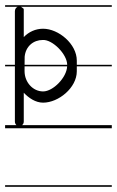

<svg xmlns="http://www.w3.org/2000/svg" viewBox="-22 -483 449 735"><path d="M142 -330C178.8 -331.9 235 -275.7 235.2 -235H72.1C72.2 -249.1 72.3 -264.4 72.4 -266C76.3 -305.7 105.7 -330 142 -330ZM-2.5 226V232H406V226ZM-2.5 -463V-457H45.6C39.4 -454.6 35 -447.9 35 -440V-235H-2.5V-229H35V-18C35 -12.1 37.1 -7.6 40.8 -4H-2.5V8H406V-4H62.6C66.9 -7.6 69 -12.1 69 -18V-128C88 -108 114 -90 143 -90C202 -90 272 -147 272 -210V-229H406V-235H272V-251C272 -315 202 -373 143 -373C114 -373 88 -361 69 -341V-446C69 -451 67 -450 64 -453C62.3 -454.7 59.9 -456.1 57.4 -457H406V-463ZM235 -229C233.4 -186.3 181.4 -133 143 -133C104 -133 72 -168 72 -211C72 -212.1 72 -219.8 72.1 -229Z"/></svg>

Font: LetsTraceRuled
Style: Medium
Weight: 500
Version: Version 003.000